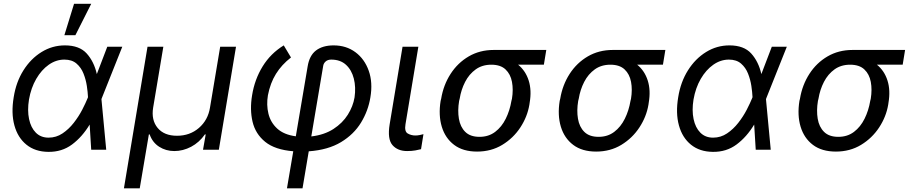

<svg xmlns="http://www.w3.org/2000/svg" viewBox="-20 -793 4830 1017"><path d="M235.8 11.4Q166.2 10.7 120.2 -26.5Q74.2 -63.6 56.3 -128.7Q38.4 -193.9 52.6 -278.4Q65.3 -358.7 104.2 -420.5Q143.1 -482.2 200.1 -517.4Q257.1 -552.6 323.9 -552.6Q400.6 -552.6 439.3 -509.6Q478 -466.6 492.9 -400.6L548.3 -545.5H627.8L518.5 -271.3L517.4 -267.4L542.6 0H463.1L454.9 -133.2Q415.5 -67.8 361.7 -27.7Q307.9 12.4 235.8 11.4ZM446 -278.1V-279.8Q445 -304.3 440 -337.7Q435 -371.1 422.4 -403.1Q409.8 -435 385.5 -456.1Q361.2 -477.3 321 -477.3Q277 -477.3 238.3 -450.1Q199.6 -422.9 171.9 -375.2Q144.2 -327.4 133.5 -265.6Q124.3 -208.1 133.9 -162.5Q143.5 -116.8 169.7 -90.4Q196 -63.9 237.2 -63.9Q277.7 -63.9 311.1 -86.3Q344.5 -108.7 370.7 -142.4Q397 -176.1 415.5 -211.8Q433.9 -247.5 444.6 -274.1ZM321 -606.5 372.2 -772.7H463.1L379.3 -606.5Z M636.4 204.5 761.4 -545.5H845.2L791.2 -223Q780.5 -157 815 -115.4Q849.4 -73.9 917.6 -73.9Q985.8 -73.9 1033.7 -115.4Q1081.7 -157 1092.3 -223L1146.3 -545.5H1230.1L1139.2 0H1055.4L1069.6 -81H1065.3Q1035.5 -38.4 992.4 -15.6Q949.2 7.1 903.4 7.1Q858.7 7.1 823.2 -15.6Q787.6 -38.4 772.7 -81H768.5L720.2 204.5Z M1500 204.5 1533.4 8.2Q1436.8 0.4 1384.9 -41.5Q1333.1 -83.5 1317.8 -148.1Q1302.6 -212.7 1315.3 -288.4Q1328.8 -372.5 1371.1 -441.2Q1413.4 -509.9 1483 -552.6L1521.3 -488.6Q1471.9 -450.3 1441.8 -401.8Q1411.6 -353.3 1399.1 -288.4Q1390.6 -237.6 1401.8 -191.1Q1413 -144.5 1448.3 -112Q1483.7 -79.5 1546.9 -71L1609.4 -440.3Q1618.6 -498.9 1653.9 -525.7Q1689.3 -552.6 1747.2 -552.6Q1813.9 -552.6 1862.6 -516.5Q1911.2 -480.5 1933.2 -418.1Q1955.3 -355.8 1941.8 -277Q1930.4 -206.3 1892.4 -143.8Q1854.4 -81.3 1786.2 -40.1Q1718 1.1 1615.4 8.5L1582.4 204.5ZM1628.9 -70.3Q1697.8 -78.5 1746.1 -109.7Q1794.4 -141 1822.3 -185.4Q1850.1 -229.8 1858 -277Q1865.8 -331 1854.2 -376.6Q1842.7 -422.2 1812.7 -449.8Q1782.7 -477.3 1734.4 -477.3Q1715.9 -477.3 1704.7 -467.2Q1693.5 -457 1691.8 -443.2Z M2112.2 -545.5H2196L2127.8 -134.9Q2121.4 -96.6 2139.7 -85.9Q2158 -75.3 2180.4 -75.3Q2191.1 -75.3 2203.8 -77.8Q2216.6 -80.3 2223 -82.4L2210.2 -2.8Q2198.5 0.4 2180.2 3.7Q2161.9 7.1 2136.4 7.1Q2086.3 7.1 2058.8 -24.5Q2031.2 -56.1 2044 -134.9Z M2313.9 -258.5 2316.8 -269.9Q2328.8 -343 2366.7 -401.6Q2404.5 -460.2 2462.9 -494.3Q2521.3 -528.4 2595.2 -528.4H2873.6L2860.8 -450.3H2724.4Q2763.8 -418.3 2780.4 -366.5Q2796.9 -314.6 2785.5 -248.6L2784.1 -238.6Q2773.4 -174.7 2736.2 -117.9Q2698.9 -61.1 2640.3 -25.6Q2581.7 9.9 2507.1 9.9Q2432.5 9.9 2385.5 -25.6Q2338.4 -61.1 2320.1 -121.8Q2301.8 -182.5 2313.9 -258.5ZM2414.8 -269.9 2411.9 -258.5Q2403.4 -207.4 2410.7 -164.1Q2418 -120.7 2444.4 -94.5Q2470.9 -68.2 2519.9 -68.2Q2568.2 -68.2 2602.8 -94.5Q2637.4 -120.7 2658.9 -164.1Q2680.4 -207.4 2688.9 -258.5L2691.8 -269.9Q2699.6 -318.2 2691.9 -359.2Q2684.3 -400.2 2657.8 -425.2Q2631.4 -450.3 2582.4 -450.3Q2534.1 -450.3 2499.5 -425.2Q2464.8 -400.2 2443.7 -359.2Q2422.6 -318.2 2414.8 -269.9Z M2944.6 -258.5 2947.4 -269.9Q2959.5 -343 2997.3 -401.6Q3035.2 -460.2 3093.6 -494.3Q3152 -528.4 3225.9 -528.4H3504.3L3491.5 -450.3H3355.1Q3394.5 -418.3 3411 -366.5Q3427.6 -314.6 3416.2 -248.6L3414.8 -238.6Q3404.1 -174.7 3366.8 -117.9Q3329.5 -61.1 3271 -25.6Q3212.4 9.9 3137.8 9.9Q3063.2 9.9 3016.2 -25.6Q2969.1 -61.1 2950.8 -121.8Q2932.5 -182.5 2944.6 -258.5ZM3045.5 -269.9 3042.6 -258.5Q3034.1 -207.4 3041.4 -164.1Q3048.7 -120.7 3075.1 -94.5Q3101.6 -68.2 3150.6 -68.2Q3198.9 -68.2 3233.5 -94.5Q3268.1 -120.7 3289.6 -164.1Q3311.1 -207.4 3319.6 -258.5L3322.4 -269.9Q3330.3 -318.2 3322.6 -359.2Q3315 -400.2 3288.5 -425.2Q3262.1 -450.3 3213.1 -450.3Q3164.8 -450.3 3130.1 -425.2Q3095.5 -400.2 3074.4 -359.2Q3053.3 -318.2 3045.5 -269.9Z M3755.7 11.4Q3686.1 10.7 3640.1 -26.5Q3594.1 -63.6 3576.2 -128.7Q3558.2 -193.9 3572.4 -278.4Q3585.2 -358.7 3624.1 -420.5Q3663 -482.2 3720 -517.4Q3777 -552.6 3843.8 -552.6Q3920.5 -552.6 3959.2 -509.6Q3997.9 -466.6 4012.8 -400.6L4068.2 -545.5H4147.7L4038.4 -271.3L4037.3 -267.4L4062.5 0H3983L3974.8 -133.2Q3935.4 -67.8 3881.6 -27.7Q3827.8 12.4 3755.7 11.4ZM3965.9 -278.1V-279.8Q3964.8 -304.3 3959.9 -337.7Q3954.9 -371.1 3942.3 -403.1Q3929.7 -435 3905.4 -456.1Q3881 -477.3 3840.9 -477.3Q3796.9 -477.3 3758.2 -450.1Q3719.5 -422.9 3691.8 -375.2Q3664.1 -327.4 3653.4 -265.6Q3644.2 -208.1 3653.8 -162.5Q3663.4 -116.8 3689.6 -90.4Q3715.9 -63.9 3757.1 -63.9Q3797.6 -63.9 3831 -86.3Q3864.3 -108.7 3890.6 -142.4Q3916.9 -176.1 3935.4 -211.8Q3953.8 -247.5 3964.5 -274.1Z M4214.5 -258.5 4217.3 -269.9Q4229.4 -343 4267.2 -401.6Q4305 -460.2 4363.5 -494.3Q4421.9 -528.4 4495.7 -528.4H4774.1L4761.4 -450.3H4625Q4664.4 -418.3 4680.9 -366.5Q4697.4 -314.6 4686.1 -248.6L4684.7 -238.6Q4674 -174.7 4636.7 -117.9Q4599.4 -61.1 4540.8 -25.6Q4482.2 9.9 4407.7 9.9Q4333.1 9.9 4286 -25.6Q4239 -61.1 4220.7 -121.8Q4202.4 -182.5 4214.5 -258.5ZM4315.3 -269.9 4312.5 -258.5Q4304 -207.4 4311.3 -164.1Q4318.5 -120.7 4345 -94.5Q4371.4 -68.2 4420.5 -68.2Q4468.8 -68.2 4503.4 -94.5Q4538 -120.7 4559.5 -164.1Q4581 -207.4 4589.5 -258.5L4592.3 -269.9Q4600.1 -318.2 4592.5 -359.2Q4584.9 -400.2 4558.4 -425.2Q4532 -450.3 4483 -450.3Q4434.7 -450.3 4400 -425.2Q4365.4 -400.2 4344.3 -359.2Q4323.2 -318.2 4315.3 -269.9Z"/></svg>

Font: Inter UI
Style: Italic
Weight: 400
Italic angle: -9.39999°
Designer: Rasmus Andersson
Foundry: rsms
Version: 3.2;8d6f07862